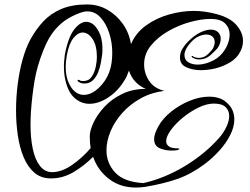

<svg xmlns="http://www.w3.org/2000/svg" viewBox="-20 -800 1121 862"><path d="M590 42Q520 42 469.5 3.5Q419 -35 398 -96Q357 -55 309.5 -27Q262 1 209 1Q164 1 134 -25Q104 -51 86 -94.5Q68 -138 60 -192.5Q52 -247 52 -304Q52 -363 59.5 -422Q67 -481 81.5 -533Q96 -585 116 -622Q141 -668 174 -703.5Q207 -739 255 -759.5Q303 -780 371 -780Q421 -780 462.5 -756Q504 -732 532 -692Q560 -652 568 -602Q590 -653 636 -686Q682 -719 739 -735Q796 -751 850 -751Q901 -751 955 -736Q1014 -720 1042.5 -686.5Q1071 -653 1071 -616Q1071 -585 1051.5 -556Q1032 -527 994 -510Q970 -498 940.5 -491.5Q911 -485 882 -485Q845 -485 816.5 -498Q788 -511 788 -541Q788 -563 799 -581Q810 -599 823 -612Q853 -642 879.5 -654.5Q906 -667 926 -667Q947 -667 959 -655.5Q971 -644 971 -626Q971 -616 967.5 -605Q964 -594 956 -583Q946 -571 924.5 -552Q903 -533 874 -533Q865 -533 856 -536Q851 -538 847 -540Q843 -542 841 -544Q839 -549 842 -549Q845 -549 848 -547Q850 -543 859 -542Q867 -540 872 -540Q897 -540 915 -558Q933 -576 938 -586Q944 -600 944 -611Q944 -627 933.5 -636Q923 -645 906 -645Q891 -645 872.5 -637Q854 -629 836 -609Q824 -596 816.5 -582Q809 -568 808 -555Q808 -531 825.5 -520.5Q843 -510 867 -510Q890 -510 914 -518.5Q938 -527 956 -540Q981 -559 996 -588Q1011 -617 1011 -645Q1011 -674 991 -694.5Q971 -715 925 -715Q884 -715 833 -701Q782 -687 735 -660Q688 -633 657.5 -595.5Q627 -558 627 -511Q627 -471 649.5 -437Q672 -403 718 -392Q660 -385 612 -358.5Q564 -332 529.5 -293.5Q495 -255 476.5 -211Q458 -167 458 -125Q458 -68 497 -25.5Q536 17 624 22Q720 0 809.5 -54Q899 -108 963 -180Q984 -204 996.5 -230.5Q1009 -257 1009 -279Q1009 -303 993 -319Q977 -335 940 -335Q908 -335 871 -317Q834 -299 801 -272Q768 -245 747 -216Q726 -187 726 -166Q726 -152 738 -143Q750 -134 777 -134Q785 -134 785 -131Q785 -129 777 -126Q771 -125 764 -124.5Q757 -124 749 -124Q722 -124 697 -134.5Q672 -145 672 -176Q672 -197 690 -231Q710 -268 748 -298.5Q786 -329 831.5 -347.5Q877 -366 919 -366Q942 -366 962 -360Q982 -354 997 -340Q1016 -324 1024 -304.5Q1032 -285 1032 -264Q1032 -230 1013.5 -193.5Q995 -157 965 -124Q935 -91 901 -65Q840 -19 777.5 3Q715 25 631 39Q610 42 590 42ZM215 -27Q258 -28 303 -59Q348 -90 387 -135Q385 -146 384 -159.5Q383 -173 383 -188Q383 -214 400 -250Q417 -286 449 -320.5Q481 -355 528 -378Q575 -401 635 -401Q611 -410 590 -431Q569 -452 559 -483Q554 -470 549 -458Q544 -446 536 -435Q509 -391 466 -362.5Q423 -334 381 -334Q346 -334 316.5 -358.5Q287 -383 274 -438Q270 -454 268.5 -470.5Q267 -487 267 -503Q267 -517 268.5 -530Q270 -543 271 -554Q286 -633 313 -667.5Q340 -702 367 -702Q399 -702 421.5 -662Q444 -622 439 -557Q437 -541 433 -519Q429 -497 420.5 -475.5Q412 -454 397 -439.5Q382 -425 359 -425Q342 -425 331 -434Q328 -437 328 -439Q328 -444 338 -440Q341 -436 353 -436Q378 -436 391 -454.5Q404 -473 409.5 -498.5Q415 -524 415 -544Q415 -596 395.5 -625Q376 -654 351 -654Q330 -654 310 -629.5Q290 -605 280 -552Q278 -539 276.5 -526Q275 -513 275 -499Q275 -466 284 -439Q297 -405 315.5 -389.5Q334 -374 355 -374Q390 -374 422.5 -404.5Q455 -435 470 -475Q478 -496 481 -518.5Q484 -541 484 -563Q484 -610 470 -652.5Q456 -695 431 -722Q406 -749 372 -749Q367 -749 360.5 -748Q354 -747 348 -745Q319 -736 287.5 -718Q256 -700 227 -666.5Q198 -633 175 -575Q146 -503 135 -436.5Q124 -370 119 -300Q118 -284 117.5 -269Q117 -254 117 -239Q117 -181 127 -132.5Q137 -84 159 -55.5Q181 -27 215 -27Z"/></svg>

Font: Festive
Style: Regular
Weight: 400
Designer: Robert E. Leuschke
Foundry: Robert E. Leuschke
Version: Version 1.101; ttfautohint (v1.8.3)